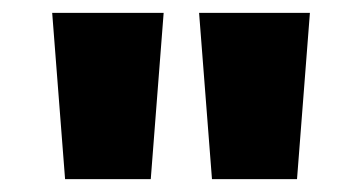

<svg xmlns="http://www.w3.org/2000/svg" viewBox="-20 -820 562 298"><path d="M81 -542 61 -800H234L214 -542ZM309 -542 289 -800H461L441 -542Z"/></svg>

Font: Noto Sans Tamil SemiCondensed Black
Style: Regular
Weight: 900
Width: 4
Designer: Jelle Bosma - Monotype Design Team
Foundry: Monotype Imaging Inc.
Version: Version 2.004; ttfautohint (v1.8.4.7-5d5b)